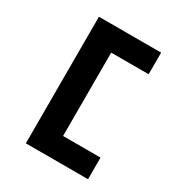

<svg xmlns="http://www.w3.org/2000/svg" viewBox="-204 -839 1095 1169"><g transform="rotate(30 343.5 -255.0)"><path d="M150 190V-700H587.2V-548H317.9L323.9 -556V50L313.9 38H587.2V190Z"/></g></svg>

Font: Lexend Zetta
Style: Regular
Weight: 400
Designer: Bonnie Shaver-Troup, Thomas Jockin
Foundry: Lexend
Version: Version 1.007